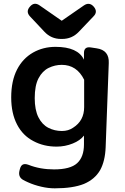

<svg xmlns="http://www.w3.org/2000/svg" viewBox="-20 -822 680 1045"><path d="M278 203Q242 203 204 194Q165 185 132 170Q124 166 117 163Q110 160 104 156Q78 140 86 107L88 99Q93 79 104.5 73.5Q116 68 135 75Q198 100 274 100Q363 100 400 66Q437 32 437 -36V-84Q416 -57 376 -41Q334 -24 288 -24Q218 -24 162 -54Q104 -84 73 -144Q41 -205 41 -292Q41 -382 73 -444Q104 -504 160 -536Q215 -567 282 -567Q404 -567 437 -497V-533Q437 -569 473 -564L506 -559Q575 -549 572 -479L555 -20Q552 55 525 104Q496 154 437 179Q377 203 278 203ZM317 -109Q352 -109 378 -127Q438 -165 438 -239V-388Q398 -469 316 -469Q279 -469 245 -452.5Q211 -436 190 -396.5Q169 -357 169 -288Q169 -224 189 -184Q209 -144 243 -126.5Q277 -109 317 -109ZM312 -610Q258 -610 221 -650L143 -733Q119 -759 143 -786Q166 -813 195 -793L316 -709L436 -792Q466 -813 490 -786Q514 -758 489 -733L409 -649Q372 -610 318 -610Z"/></svg>

Font: MaokenZhuyuanTi
Style: Regular
Weight: 400
Designer: Fontworks Inc & LongZhuTi team: ZERO子、时光羊、荆南、频凡、刘鹏、Little White Dog、帆影Magmeta、奈白不弍、白日月球、ChaoTawei、雨三（排名不分先后）
Version: Version 1.000; 20230222